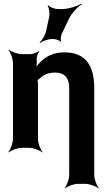

<svg xmlns="http://www.w3.org/2000/svg" viewBox="-20 -833 604 1082"><path d="M290 -424C344 -424 370 -394 370 -338V153C370 177 356 214 344 227L346 229C359 217 396 203 420 203H461C485 203 522 217 535 229L537 227C525 214 511 177 511 153V-338C511 -463 463 -538 341 -538C283 -538 239 -515 208 -484C197 -473 183 -456 178 -445L182 -443C186 -454 188 -474 187 -489V-496C185 -510 193 -535 201 -543L198 -546C190 -537 166 -528 151 -528H103C79 -528 42 -542 29 -554L27 -552C39 -539 53 -502 53 -478V-50C53 -26 39 11 27 24L29 26C42 14 79 0 103 0H144C168 0 205 14 218 26L220 24C208 11 194 -26 194 -50V-362C194 -366 193 -383 190 -385L188 -382C190 -380 201 -387 203 -390C223 -410 251 -424 290 -424ZM258 -742 239 -654C234 -633 216 -604 203 -594L206 -591C219 -601 250 -613 272 -613H282C294 -613 317 -605 321 -598L325 -600C320 -607 323 -631 328 -642L367 -724C382 -757 418 -795 441 -809L439 -813C416 -798 366 -782 330 -782H306C289 -782 260 -793 252 -803L248 -801C256 -791 261 -759 258 -742Z"/></svg>

Font: Asimov
Style: Edge
Weight: 500
Designer: Google
Version: Version 2.000980: 2014